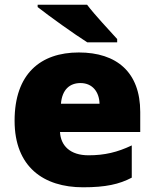

<svg xmlns="http://www.w3.org/2000/svg" viewBox="-20 -879 658 816"><path d="M350 -859H140V-849C188 -811 297 -733 351 -699H478V-713C445 -750 384 -814 350 -859ZM315 -656C152 -656 42 -565 42 -366C42 -169 166 -83 333 -83C429 -83 487 -96 540 -124V-261C479 -232 425 -219 356 -219C278 -219 238 -260 235 -318H576V-403C576 -572 476 -656 315 -656ZM322 -526C374 -526 402 -487 403 -438H239C244 -499 277 -526 322 -526Z"/></svg>

Font: Noto Sans Telugu UI Black
Style: Regular
Weight: 900
Designer: Jelle Bosma - Monotype Design Team
Foundry: Monotype Imaging Inc.
Version: Version 2.005